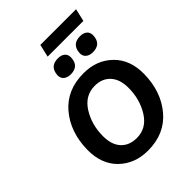

<svg xmlns="http://www.w3.org/2000/svg" viewBox="-282 -1151 1300 1300"><g transform="rotate(-45 368.0 -501.0)"><path d="M688 -1012 667 -921H325L346 -1012ZM351 -725Q319 -725 300 -741.5Q281 -758 283 -788Q289 -864 366 -864Q399 -864 417 -847.5Q435 -831 433 -802Q429 -725 351 -725ZM563 -725Q531 -725 512 -741.5Q493 -758 495 -788Q501 -864 578 -864Q611 -864 629 -847.5Q647 -831 645 -802Q641 -725 563 -725ZM356 10Q230 10 148.5 -69.5Q67 -149 69 -286Q72 -452 164.5 -561Q257 -670 418 -670Q543 -670 624.5 -590.5Q706 -511 704 -374Q701 -209 608.5 -99.5Q516 10 356 10ZM363 -104Q456 -104 509.5 -189.5Q563 -275 563 -385Q563 -466 522 -511Q481 -556 411 -556Q317 -556 263 -470.5Q209 -385 209 -275Q209 -193 250 -148.5Q291 -104 363 -104Z"/></g></svg>

Font: Elaine Sans SemiBold
Style: Italic
Weight: 600
Italic angle: -13°
Designer: Wei Huang
Foundry: Wei Huang
Version: Version 2.001;December 24, 2019;FontCreator 12.0.0.2547 64-b